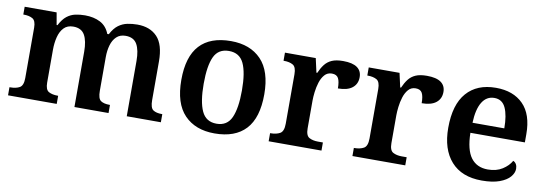

<svg xmlns="http://www.w3.org/2000/svg" viewBox="-48 -840 3239 1142"><g transform="rotate(10 1572.0 -269.0)"><path d="M23 0V-49H28Q63 -49 84.5 -61.5Q106 -74 106 -119V-423Q106 -465 85.5 -477Q65 -489 32 -489H29V-536H222L235 -462H240Q260 -500 283 -518Q306 -536 333.5 -542Q361 -548 392 -548Q445 -548 484 -528Q523 -508 541 -462H550Q570 -500 594.5 -518Q619 -536 648 -542Q677 -548 708 -548Q785 -548 828.5 -502Q872 -456 872 -354V-121Q872 -74 890.5 -61.5Q909 -49 943 -49H946V0H740V-334Q740 -399 720 -434.5Q700 -470 651 -470Q617 -470 596 -450Q575 -430 565.5 -397Q556 -364 556 -325V-121Q556 -74 574.5 -61.5Q593 -49 627 -49H630V0H424V-334Q424 -399 404 -434.5Q384 -470 335 -470Q299 -470 278 -448Q257 -426 248 -390Q239 -354 239 -313V-115Q239 -72 260 -60.5Q281 -49 314 -49H317V0Z M1271 10Q1155 10 1088.5 -59Q1022 -128 1022 -270Q1022 -410 1085.5 -479Q1149 -548 1274 -548Q1390 -548 1456.5 -479Q1523 -410 1523 -270Q1523 -128 1459 -59Q1395 10 1271 10ZM1273 -49Q1337 -49 1362.5 -105.5Q1388 -162 1388 -270Q1388 -378 1362 -433Q1336 -488 1272 -488Q1208 -488 1182.5 -433.5Q1157 -379 1157 -270Q1157 -162 1183 -105.5Q1209 -49 1273 -49Z M1597 0V-49H1600Q1634 -49 1656.5 -61.5Q1679 -74 1679 -121V-419Q1679 -463 1658 -475Q1637 -487 1604 -487H1601V-536H1787L1806 -451H1811Q1824 -481 1840.5 -502.5Q1857 -524 1883 -535.5Q1909 -547 1951 -547Q2008 -547 2036 -527Q2064 -507 2064 -469Q2064 -428 2034.5 -404.5Q2005 -381 1948 -381Q1948 -422 1937.5 -442Q1927 -462 1898 -462Q1871 -462 1854 -442.5Q1837 -423 1828 -394Q1819 -365 1815.5 -335Q1812 -305 1812 -284V-116Q1812 -72 1833.5 -60.5Q1855 -49 1886 -49H1916V0Z M2103 0V-49H2106Q2140 -49 2162.5 -61.5Q2185 -74 2185 -121V-419Q2185 -463 2164 -475Q2143 -487 2110 -487H2107V-536H2293L2312 -451H2317Q2330 -481 2346.5 -502.5Q2363 -524 2389 -535.5Q2415 -547 2457 -547Q2514 -547 2542 -527Q2570 -507 2570 -469Q2570 -428 2540.5 -404.5Q2511 -381 2454 -381Q2454 -422 2443.5 -442Q2433 -462 2404 -462Q2377 -462 2360 -442.5Q2343 -423 2334 -394Q2325 -365 2321.5 -335Q2318 -305 2318 -284V-116Q2318 -72 2339.5 -60.5Q2361 -49 2392 -49H2422V0Z M2885 10Q2764 10 2699.5 -62.5Q2635 -135 2635 -265Q2635 -405 2697.5 -476.5Q2760 -548 2874 -548Q2979 -548 3039 -487.5Q3099 -427 3099 -308V-258H2770Q2772 -155 2807.5 -108Q2843 -61 2909 -61Q2961 -61 2997 -84Q3033 -107 3050 -138Q3062 -133 3068.5 -121.5Q3075 -110 3075 -94Q3075 -69 3054.5 -45Q3034 -21 2992 -5.5Q2950 10 2885 10ZM2964 -319Q2964 -397 2943.5 -442Q2923 -487 2875 -487Q2828 -487 2801.5 -444Q2775 -401 2772 -319Z"/></g></svg>

Font: Noto Serif Khojki SemiBold
Style: Regular
Weight: 600
Version: Version 2.003